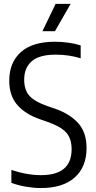

<svg xmlns="http://www.w3.org/2000/svg" viewBox="-20 -966 496 996"><path d="M192.5 9.5Q157.5 9.5 116.5 2.8Q75.5 -4 39 -17.5V-84.5Q119.5 -57.5 193.5 -57.5Q351.5 -57.5 351.5 -192Q351.5 -248.5 322.2 -279.8Q293 -311 223 -335L188.5 -347Q112.5 -373 70.2 -421Q28 -469 28 -547.5Q28 -641.5 88 -695.5Q148 -749.5 265 -749.5Q299 -749.5 335 -744.5Q371 -739.5 398.5 -730.5V-663.5Q366.5 -673.5 334.2 -678Q302 -682.5 269 -682.5Q183.5 -682.5 144.5 -648.2Q105.5 -614 105.5 -553Q105.5 -499 132.8 -468.8Q160 -438.5 226.5 -415.5L261.5 -403.5Q342 -376 385.5 -327.5Q429 -279 429 -198.5Q429 -99.5 367.2 -45Q305.5 9.5 192.5 9.5ZM200 -804 268.5 -946H346.5L265 -804Z"/></svg>

Font: Encode Sans Cnd
Style: Regular
Weight: 400
Width: 3
Designer: Multiple Designers
Foundry: Impallari Type
Version: Version 3.002; ttfautohint (v1.8.3) -l 8 -r 50 -G 200 -x 14 